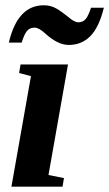

<svg xmlns="http://www.w3.org/2000/svg" viewBox="-20 -701 410 721"><path d="M162.1 -43.9 220.2 -32.2 214.8 0H22.9L96.2 -415L51.8 -426.8L57.1 -459H235.4ZM238.3 -532.2Q196.8 -532.2 149.9 -575.2Q126 -597.2 109.9 -597.2Q91.3 -597.2 81.1 -584.5Q70.8 -571.8 61.5 -541H13.2Q45.9 -681.2 144.5 -681.2Q170.4 -681.2 190.9 -669.4Q211.4 -657.7 233.9 -639.2Q259.3 -617.2 273.4 -617.2Q291.5 -617.2 301.8 -629.6Q312 -642.1 321.8 -671.9H370.1Q351.6 -597.7 318.8 -564.9Q286.1 -532.2 238.3 -532.2Z"/></svg>

Font: Tinos
Style: Bold Italic
Weight: 700
Italic angle: -16.333°
Designer: Steve Matteson
Foundry: Monotype Imaging Inc.
Version: Version 1.23